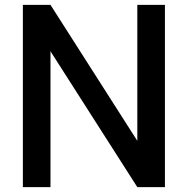

<svg xmlns="http://www.w3.org/2000/svg" viewBox="-20 -770 773 790"><path d="M74.1 -750H187.7L545 -190.5V-750H658.6V0H545L187.7 -559.1V0H74.1Z"/></svg>

Font: Spartan MB SemBd
Style: Regular
Weight: 600
Designer: Matt Bailey, Mirko Velimirovic
Foundry: Matt Bailey
Version: Version 1.005